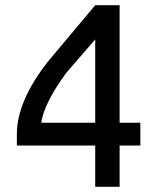

<svg xmlns="http://www.w3.org/2000/svg" viewBox="-20 -720 606 740"><path d="M347 -700H441V-247H521V-159H441V0H347V-159H45V-203Q45 -330 165 -483ZM236 -440Q149 -321 139 -247H347V-568Z"/></svg>

Font: Baumans
Style: Regular
Weight: 400
Designer: Henadij Zarechnjuk
Foundry: Cyreal (www.cyreal.org)
Version: Version 001.001